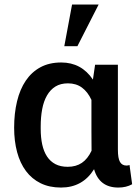

<svg xmlns="http://www.w3.org/2000/svg" viewBox="-20 -812 604 842"><path d="M319.5 -609.5H262L296 -792H412.5ZM499 10.5Q415.5 10.5 392.5 -70Q342.5 10.5 247.5 10.5Q196.5 10.5 158 -8.5Q119.5 -27.5 93.8 -62Q68 -96.5 55 -145Q42 -193.5 42 -252Q42 -315 54.8 -367.8Q67.5 -420.5 93 -458.2Q118.5 -496 157.2 -517Q196 -538 248.5 -538Q337 -538 387.5 -463L397 -528H497V-156Q497 -117.5 506.2 -101.8Q515.5 -86 534.5 -86Q543 -86 548 -88.5L559.5 -4Q533.5 10.5 499 10.5ZM277 -80.5Q313.5 -80.5 339 -97.8Q364.5 -115 381.5 -151Q381 -181 381 -236.5V-245Q381 -248 381 -250.5V-254Q381 -256 381 -257.5V-267Q381 -270 381 -273V-277Q381 -279 381 -281V-285Q381 -287 381 -289V-293Q381 -295 381 -297.5V-374Q364.5 -409.5 339.2 -428Q314 -446.5 278 -446.5Q245.5 -446.5 223 -432.5Q200.5 -418.5 186 -393.2Q171.5 -368 165 -333.2Q158.5 -298.5 158.5 -257.5V-247Q158.5 -209 165.2 -178.2Q172 -147.5 186.2 -125.8Q200.5 -104 223 -92.2Q245.5 -80.5 277 -80.5Z"/></svg>

Font: Roberto Sans Medium
Style: Regular
Weight: 500
Designer: Google (font) & Cristiano Sobral (main changes)
Version: Version 1.000;October 12, 2021;FontCreator 14.0.0.2814 64-bi